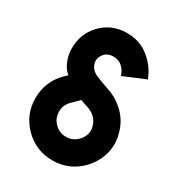

<svg xmlns="http://www.w3.org/2000/svg" viewBox="-174 -820 865 941"><g transform="rotate(30 259.0 -350.0)"><path d="M269.7 -712Q182 -712 123.3 -648.3Q70.7 -590.3 72.3 -510.3Q72.7 -460.7 98 -418.3Q107.3 -402 124 -388.7L105 -370.7Q39.7 -304.7 39.7 -212Q39.7 -119.3 105 -53.3Q171 12 263.7 12Q356.3 12 422.3 -53.3Q461.3 -93 478.7 -145.3Q486.7 -171.7 488.2 -198Q489.7 -224.3 484 -250.7Q469 -322.3 422.3 -367.7Q402 -387.7 377.5 -402.8Q353 -418 323.7 -427.3Q293.7 -438 274.5 -445.2Q255.3 -452.3 245.7 -457Q233.7 -463 225.3 -470.7Q217 -478.3 211.7 -488.3Q195 -520.7 214 -550Q232.7 -578.7 269.7 -578.7Q302 -578.7 322 -558.7Q341 -540 348.3 -514.3L471.3 -565.7Q447 -630.3 391.3 -672.7Q341 -712 269.7 -712ZM239.3 -315.3Q244.3 -314 250.7 -311.5Q257 -309 265 -306.3Q271 -304.3 274.8 -303.2Q278.7 -302 280.3 -301.7Q309.3 -291 325 -276.3Q348.3 -255 354 -219.7Q356.7 -200.3 350 -182Q346.7 -173.3 341.3 -164.5Q336 -155.7 327.7 -148Q301.7 -121.3 263.7 -121.3Q225.7 -121.3 199.7 -148Q173 -174 173 -212Q173 -250 199.7 -276Z"/></g></svg>

Font: Unageo Variable
Style: Regular
Weight: 300
Designer: Richard Sepsi
Foundry: Richard Sepsi
Version: Version 2.200